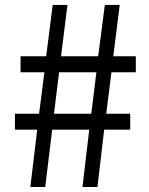

<svg xmlns="http://www.w3.org/2000/svg" viewBox="-20 -746 595 766"><path d="M101 0 128.5 -228.7H39.6V-292.3H136L157.1 -457.8H62V-521.4H164.2L190.2 -726.3H249.1L223.5 -521.4H371.6L398.3 -726.3H457.6L431.9 -521.4H521.9V-457.8H424.6L403.8 -292.3H499.5V-228.7H395.6L368.8 0H309.1L336 -228.7H188.2L160.4 0ZM195.3 -292.3H344.1L364.6 -457.8H215.8Z"/></svg>

Font: Noto Sans TC
Style: Regular
Weight: 100
Designer: Ryoko NISHIZUKA 西塚涼子 (kana, bopomofo & ideographs); Paul D. Hunt (Latin, Greek & Cyrillic); Sandoll Communications 산돌커뮤니
Foundry: Adobe
Version: Version 2.004;hotconv 1.0.118;makeotfexe 2.5.65603